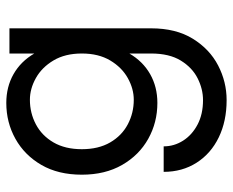

<svg xmlns="http://www.w3.org/2000/svg" viewBox="-85 -425 740 610"><g transform="rotate(-90 285.0 -120.0)"><path d="M116 -230Q116 -283 137.5 -320Q159 -357 195 -376Q231 -395 273 -395Q308 -395 342 -376Q376 -357 398 -320Q420 -283 420 -230Q420 -177 398 -140Q376 -103 342 -84Q308 -65 273 -65Q231 -65 195 -84Q159 -103 137.5 -140Q116 -177 116 -230ZM35 -230Q35 -156 66 -102Q97 -48 149 -19Q201 10 263 10Q314 10 354.5 -13Q395 -36 420 -79V-10Q420 48 397.5 84.5Q375 121 341 138Q307 155 272 155Q227 155 194 137.5Q161 120 143 91.5Q125 63 125 30H44Q44 89 73 134.5Q102 180 153.5 205Q205 230 272 230Q330 230 382 203Q434 176 467 122.5Q500 69 500 -10V-460H420V-381Q395 -424 354.5 -447Q314 -470 263 -470Q201 -470 149 -441Q97 -412 66 -358.5Q35 -305 35 -230Z"/></g></svg>

Font: Jost-400-Book
Style: Regular
Weight: 400
Version: Version 3.200; ttfautohint (v0.97) -l 8 -r 50 -G 200 -x 14 -